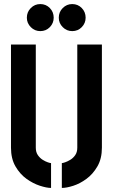

<svg xmlns="http://www.w3.org/2000/svg" viewBox="-20 -919 555 944"><path d="M335 -766Q308 -766 288.5 -785.5Q269 -805 269 -832Q269 -860 288.5 -879.5Q308 -899 335 -899Q363 -899 382 -879.5Q401 -860 401 -832Q401 -805 382 -785.5Q363 -766 335 -766ZM178 -766Q151 -766 131.5 -785.5Q112 -805 112 -832Q112 -860 131.5 -879.5Q151 -899 178 -899Q206 -899 225 -879.5Q244 -860 244 -832Q244 -805 225 -785.5Q206 -766 178 -766ZM231 5Q209 5 175.5 -6Q142 -17 110 -40Q78 -63 56 -101Q34 -139 34 -193V-700H156V-193Q156 -171 166 -156.5Q176 -142 189.5 -133.5Q203 -125 215 -121Q227 -117 231 -117ZM284 5V-117Q288 -117 300 -121Q312 -125 326 -133.5Q340 -142 350 -156.5Q360 -171 360 -193V-700H481V-193Q481 -139 459 -101Q437 -63 405 -39.5Q373 -16 340 -5.5Q307 5 284 5Z"/></svg>

Font: Stick No Bills
Style: Bold
Weight: 700
Version: Version 2.000